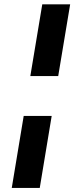

<svg xmlns="http://www.w3.org/2000/svg" viewBox="-20 -748 379 904"><path d="M91.6 -202.3H223.4L167.2 136.7H35.4ZM310.3 -727.5 254.1 -389.9H122.8L179 -727.5Z"/></svg>

Font: Adwaita Sans
Style: Italic
Weight: 400
Italic angle: -9.39999°
Designer: Rasmus Andersson
Foundry: rsms
Version: Version 4.001;git-9221beed3